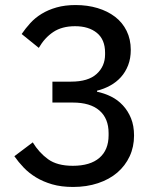

<svg xmlns="http://www.w3.org/2000/svg" viewBox="-20 -730 640 762"><path d="M262 -406Q330 -406 363.5 -436.5Q397 -467 397 -514V-521Q397 -573 364.5 -599.5Q332 -626 278 -626Q226 -626 191.5 -603Q157 -580 134 -540L66 -595Q81 -617 100 -638Q119 -659 145 -675Q171 -691 204.5 -700.5Q238 -710 280 -710Q327 -710 367 -698Q407 -686 436.5 -663.5Q466 -641 482.5 -607.5Q499 -574 499 -532Q499 -498 488.5 -471Q478 -444 460 -424Q442 -404 417.5 -390.5Q393 -377 365 -370V-366Q394 -360 420.5 -347Q447 -334 467.5 -312Q488 -290 500 -260.5Q512 -231 512 -192Q512 -147 494.5 -109.5Q477 -72 445.5 -45Q414 -18 369 -3Q324 12 270 12Q223 12 187 1.5Q151 -9 123 -26Q95 -43 74 -65Q53 -87 37 -110L110 -165Q135 -124 171 -98Q207 -72 269 -72Q338 -72 374.5 -103.5Q411 -135 411 -193V-202Q411 -260 374.5 -291.5Q338 -323 269 -323H188V-406Z"/></svg>

Font: IBM Plex Sans Thai Looped Text
Style: Regular
Weight: 450
Designer: Mike Abbink, Paul van der Laan, Pieter van Rosmalen, Ben Mitchell, Mark Frömberg
Foundry: Bold Monday
Version: Version 1.1